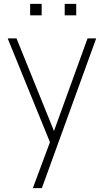

<svg xmlns="http://www.w3.org/2000/svg" viewBox="-20 -740 546 1000"><path d="M317 -660V-720H377V-660ZM137 -660V-720H197V-660ZM151 240 256 -42 257 42 20 -540H66L278 -16H246L436 -540H481L198 240Z"/></svg>

Font: Manrope ExtraLight
Style: Regular
Weight: 200
Designer: Mikhail Sharanda
Foundry: Mikhail Sharanda
Version: Version 4.505